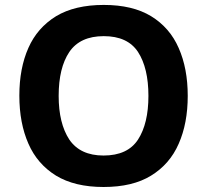

<svg xmlns="http://www.w3.org/2000/svg" viewBox="-20 -745 836 775"><path d="M701.2 -164.6Q665.5 -82.5 589.8 -36.1Q515.6 9.8 397.9 9.8Q281.7 9.8 206.1 -36.1Q130.4 -83 94.7 -165Q58.1 -248 58.1 -358.9Q58.1 -469.7 94.7 -551.8Q130.4 -632.8 206.5 -679.7Q282.2 -725.1 398.9 -725.1Q515.1 -725.1 589.8 -679.7Q665.5 -633.3 701.2 -551.3Q737.8 -468.8 737.8 -357.9Q737.8 -247.1 701.2 -164.6ZM216.8 -357.9Q216.8 -247.1 259.8 -181.6Q303.7 -117.2 397.9 -117.2Q495.1 -117.2 537.1 -181.6Q579.1 -246.6 579.1 -357.9Q579.1 -470.2 537.1 -535.2Q495.1 -599.1 398.9 -599.1Q303.2 -599.1 259.8 -535.2Q216.8 -471.2 216.8 -357.9Z"/></svg>

Font: Droid Sans Thai
Style: Bold
Weight: 700
Designer: Steve Matteson
Foundry: Ascender Corporation
Version: Version 1.00